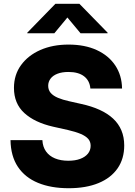

<svg xmlns="http://www.w3.org/2000/svg" viewBox="-20 -970 702 1000"><path d="M337.4 10.3Q245.6 10.3 178 -17.6Q110.4 -45.4 73.2 -101.1Q36.1 -156.7 34.7 -240.2H200.7Q202.6 -205.1 219.7 -181.2Q236.8 -157.2 266.6 -145Q296.4 -132.8 335.9 -132.8Q372.1 -132.8 397.9 -142.6Q423.8 -152.3 438 -169.9Q452.1 -187.5 452.1 -210.9Q452.1 -231.9 439.5 -246.6Q426.8 -261.2 400.4 -272.5Q374 -283.7 333.5 -293L256.8 -310.1Q160.6 -332 106.7 -381.3Q52.7 -430.7 52.7 -512.2Q52.7 -580.1 89.4 -630.6Q126 -681.2 189.9 -709.5Q253.9 -737.8 336.9 -737.8Q421.9 -737.8 483.9 -709.2Q545.9 -680.7 580.3 -629.2Q614.7 -577.6 615.7 -508.8H450.7Q447.3 -549.8 418 -572.5Q388.7 -595.2 336.4 -595.2Q302.7 -595.2 279.1 -585.9Q255.4 -576.7 243.2 -560.3Q231 -543.9 231 -523.4Q231 -501.5 243.9 -486.3Q256.8 -471.2 281.5 -460.7Q306.2 -450.2 339.8 -442.9L402.8 -428.7Q457 -417 498.8 -397.9Q540.5 -378.9 569.1 -352.3Q597.7 -325.7 612.3 -290.8Q627 -255.9 627 -212.4Q627 -143.1 592.3 -93Q557.6 -43 492.9 -16.4Q428.2 10.3 337.4 10.3ZM263.2 -796.9H122.1V-799.8L268.6 -950.2H393.6L540.5 -799.8V-796.9H399.4L331.1 -878.9Z"/></svg>

Font: Inter 17pt ExtraBold
Style: Regular
Weight: 800
Version: Version 4.001;git-66647c0bb